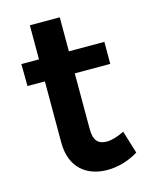

<svg xmlns="http://www.w3.org/2000/svg" viewBox="-104 -727 622 800"><g transform="rotate(-15 207.5 -327.0)"><path d="M394 -33 364 -131C335 -117 310 -109 288 -109C253 -109 232 -126 232 -177V-418H385V-513H232V-660H103V-513H27L28 -418H103V-154C103 -44 173 6 260 6C307 6 353 -8 394 -33Z"/></g></svg>

Font: Montserrat_SPRD_medium Medium
Style: Regular
Weight: 400
Designer: Julieta Ulanovsky edited by Nelly Hempel
Foundry: Julieta Ulanovsky
Version: Version 4.000;PS 004.000;hotconv 1.0.88;makeotf.lib2.5.64775